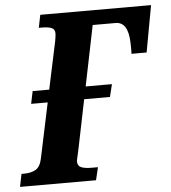

<svg xmlns="http://www.w3.org/2000/svg" viewBox="-72 -761 719 808"><g transform="rotate(-5 288.0 -357.0)"><path d="M-9 -54H3Q32 -54 51.5 -65.5Q71 -77 78 -112L127 -344H57L68 -397H138L181 -599Q185 -623 185 -630Q185 -648 171 -654Q157 -660 128 -660H117L128 -714H596L560 -517H496Q497 -532 496.5 -544Q496 -556 496 -566Q493 -652 441 -652H344L292 -397H403L390 -344H281L240 -143L233 -111Q228 -91 228 -86Q228 -67 243 -60.5Q258 -54 287 -54H314L301 0H-20Z"/></g></svg>

Font: Noto Serif CondExtraBold
Style: Italic
Weight: 800
Width: 3
Italic angle: -12°
Designer: Monotype Design Team
Foundry: Monotype Imaging Inc.
Version: Version 1.001